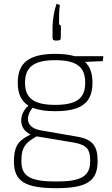

<svg xmlns="http://www.w3.org/2000/svg" viewBox="-20 -776 588 1005"><path d="M270 -564H282C293 -564 299 -568 298 -579L299 -635C299 -643 294 -648 289 -648C289 -693 289 -714 293 -750L276 -756C263 -720 256 -673 255 -636V-579C255 -568 259 -564 270 -564ZM521 -482H370C343 -490 310 -494 270 -494C127 -494 73 -444 73 -343C73 -287 90 -247 129 -223C80 -182 73 -103 140 -72L125 -64C67 -34 53 3 53 69C53 173 111 209 275 209C432 209 491 173 491 68C491 -9 468 -47 382 -61L192 -94C113 -108 113 -167 151 -212C181 -200 219 -194 269 -194C411 -194 464 -242 464 -343C464 -391 452 -427 425 -452L518 -456ZM269 -227C154 -227 111 -264 111 -343C111 -422 153 -461 269 -461C386 -461 426 -422 426 -343C426 -264 385 -227 269 -227ZM452 67C452 147 405 174 274 174C139 174 92 148 92 67C92 9 104 -20 150 -49L171 -62H173L366 -30C437 -17 452 7 452 67Z"/></svg>

Font: Exo 2 Extra Light
Style: Regular
Weight: 250
Designer: Natanael Gama
Version: Version 1.001;PS 001.001;hotconv 1.0.88;makeotf.lib2.5.64775